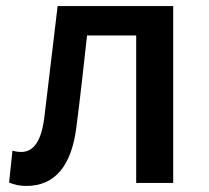

<svg xmlns="http://www.w3.org/2000/svg" viewBox="-20 -567 688 633"><path d="M10 35C28 42 44 46 67 46C161 46 216 -20 232 -149C245 -249 256 -351 267 -450H429V36H551V-547H170C155 -424 141 -301 126 -179C116 -99 89 -66 50 -66C39 -66 30 -68 21 -70Z"/></svg>

Font: GenEiGothic-pro-SemiBold
Style: Regular
Weight: 500
Designer: Ryoko NISHIZUKA (kana & ideographs); Paul D. Hunt (Latin, Greek & Cyrillic); Wenlong ZHANG (bopomofo); Sandoll Communica
Foundry: Adobe Systems Incorporated; o_tamon
Version: Version 1.000.140830